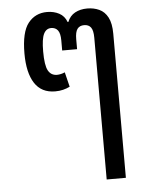

<svg xmlns="http://www.w3.org/2000/svg" viewBox="-54 -602 651 847"><g transform="rotate(-5 272.0 -178.5)"><path d="M384 201V-427Q384 -459 374 -472.5Q364 -486 344 -486Q324 -486 314 -472.5Q304 -459 304 -427V-383H238V-427Q238 -459 227.5 -472.5Q217 -486 198 -486Q176 -486 165 -463.5Q154 -441 154 -386Q154 -324 167 -301Q180 -278 206 -278Q214 -278 223 -280Q232 -282 241 -286L257 -221Q243 -214 227 -210Q211 -206 192 -206Q131 -206 101 -252.5Q71 -299 71 -384Q71 -479 102.5 -518.5Q134 -558 186 -558Q216 -558 239.5 -545.5Q263 -533 273 -506H276Q287 -533 310 -545.5Q333 -558 364 -558Q393 -558 417 -547Q441 -536 455 -509.5Q469 -483 469 -437V201Z"/></g></svg>

Font: Noto Sans Thai SemiCondensed
Style: Regular
Weight: 400
Width: 4
Designer: Monotype Design Team
Foundry: Monotype Imaging Inc.
Version: Version 2.001